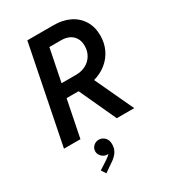

<svg xmlns="http://www.w3.org/2000/svg" viewBox="-233 -839 1100 1232"><g transform="rotate(-30 317.0 -223.5)"><path d="M170.9 -719.7H367.2Q432.1 -719.7 483.2 -695.1Q534.2 -670.4 563.2 -623.5Q592.3 -576.7 592.3 -512.7Q592.3 -457 570.3 -410.9Q548.3 -364.7 508.3 -332.3Q468.3 -299.8 414.6 -284.7L547.4 0H418L292.5 -272.5H203.6L148.9 0H26.9ZM331.1 -371.6Q372.6 -371.6 404.8 -389.2Q437 -406.7 454.6 -437.3Q472.2 -467.8 472.2 -505.4Q472.2 -540 457.5 -564Q442.9 -587.9 417.5 -599.9Q392.1 -611.8 360.4 -611.8H272L223.6 -371.6ZM161.6 239.3 217.3 203.1 226.6 196.8Q248.5 182.1 257.3 170.9Q251.5 171.9 247.6 171.9Q234.4 171.9 221.4 164.3Q208.5 156.7 200.2 143.8Q191.9 130.9 191.9 115.2Q191.9 93.3 208.5 77.4Q225.1 61.5 248.5 61.5Q273.4 61.5 291.3 79.6Q309.1 97.7 309.1 128.9Q309.1 164.1 291.3 188.2Q273.4 212.4 243.7 231.4L183.6 272.9Z"/></g></svg>

Font: Reddit Sans Chocolate SemiBold
Style: Italic
Weight: 600
Italic angle: -11.25°
Designer: Stephen Hutchings
Version: Version 1.013